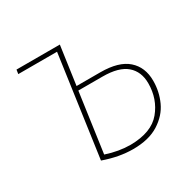

<svg xmlns="http://www.w3.org/2000/svg" viewBox="-121 -654 814 798"><g transform="rotate(-30 285.5 -254.5)"><path d="M517 -195Q517 -143 496 -97Q475 -51 427 -20.5Q379 10 303 10Q236 10 163 -16L231 -499H45L48 -519H256L230 -335H344Q432 -335 474.5 -297.5Q517 -260 517 -195ZM494 -196Q494 -252 457.5 -283.5Q421 -315 343 -315H227L187 -31Q247 -11 303 -11Q404 -12 449 -66.5Q494 -121 494 -196Z"/></g></svg>

Font: FiraGO Thin
Style: Italic
Weight: 100
Italic angle: -8°
Designer: bBox Type GmbH
Foundry: bBox Type GmbH
Version: Version 1.001